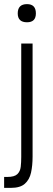

<svg xmlns="http://www.w3.org/2000/svg" viewBox="-32 -711 256 931"><path d="M54 -646Q54 -691 99 -691Q142 -691 142 -646Q142 -603 99 -603Q54 -603 54 -646ZM71 -500H126V48Q126 92 118.5 126Q111 160 88.5 180Q66 200 21 200H-12V147H3Q38 147 52 133.5Q66 120 68.5 98Q71 76 71 50Z"/></svg>

Font: Haskoy Light
Style: Regular
Weight: 300
Designer: Ertekin Erdin
Foundry: Ertekin Erdin
Version: Version 2.000; ttfautohint (v1.8.4.7-5d5b)